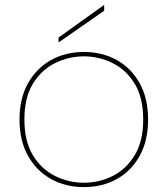

<svg xmlns="http://www.w3.org/2000/svg" viewBox="-20 -760 687 787"><path d="M324 7Q249 7 189.5 -26Q130 -59 95 -121Q60 -183 60 -270Q60 -357 95 -419Q130 -481 189.5 -514Q249 -547 324 -547Q399 -547 458.5 -514Q518 -481 552.5 -419Q587 -357 587 -270Q587 -183 552.5 -121Q518 -59 458.5 -26Q399 7 324 7ZM324 -11Q386 -11 441.5 -38.5Q497 -66 532 -123.5Q567 -181 567 -270Q567 -360 532 -417Q497 -474 441.5 -501.5Q386 -529 324 -529Q262 -529 206 -501.5Q150 -474 115 -417Q80 -360 80 -270Q80 -181 115 -123.5Q150 -66 206 -38.5Q262 -11 324 -11ZM220 -606 407 -740V-716L220 -586Z"/></svg>

Font: Poppins Devanagari Thin
Style: Regular
Weight: 100
Designer: Ninad Kale (Devanagari), Jonny Pinhorn (Latin)
Foundry: Indian Type Foundry
Version: 4.005